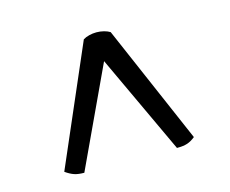

<svg xmlns="http://www.w3.org/2000/svg" viewBox="-68 -800 718 599"><g transform="rotate(-15 291.0 -500.5)"><path d="M136.4 -294Q117.1 -294 104.6 -298.2Q92 -302.3 76.7 -313.1L242.6 -696.5Q250.4 -701.5 262.1 -704.5Q273.8 -707.5 286 -707.5Q298.2 -707.5 309.9 -704.5Q321.6 -701.5 329.4 -696.5L495.3 -313.1Q481.9 -302.3 469.4 -298.2Q456.9 -294 435.6 -294L263.4 -662.8H308.6Z"/></g></svg>

Font: Pitagon Serif
Style: Regular
Weight: 400
Designer: Travis Tran
Foundry: Pitagon
Version: Version 1.000;gftools[0.9.26]